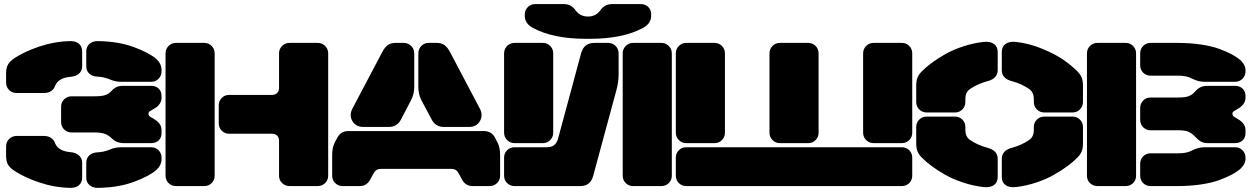

<svg xmlns="http://www.w3.org/2000/svg" viewBox="-20 -910 6121 939"><path d="M381.8 -659.2V-585.9Q381.8 -564 366.5 -550Q351.1 -536.1 323.2 -534.2Q264.2 -528.8 249 -488.8Q243.7 -473.6 229.5 -464.4Q215.3 -455.1 194.8 -455.1H61Q39.6 -455.1 24.7 -469.7Q9.8 -484.4 9.8 -505.9V-551.8Q9.8 -578.6 19.3 -594.7Q28.8 -610.8 49.8 -625Q97.7 -657.2 172.1 -682.4Q246.6 -707.5 323.2 -709Q351.6 -709.5 366.7 -695.6Q381.8 -681.6 381.8 -659.2ZM456.1 -535.2Q431.2 -536.6 416.5 -550Q401.9 -563.5 401.9 -585.9V-659.2Q401.9 -681.2 417.2 -695.1Q432.6 -709 459 -709Q559.6 -707.5 634.5 -679.7Q709.5 -651.9 744.1 -622.1Q770 -597.7 770 -568.8V-561Q770 -539.6 755.4 -524.7Q740.7 -509.8 719.2 -509.8H573.2Q543.5 -509.8 516.1 -522Q486.8 -534.2 456.1 -535.2ZM278.8 -313V-388.2Q278.8 -409.7 293.7 -424.3Q308.6 -439 330.1 -439H441.9Q477.5 -439 495.1 -445.1Q512.7 -451.2 524.9 -464.8Q537.1 -478.5 549.8 -484.4Q562.5 -490.2 583 -490.2H719.2Q741.7 -490.2 755.9 -476.8Q770 -463.4 770 -439.9V-432.1Q770 -404.3 744.1 -384.8L714.8 -367.2Q706.1 -362.8 706.1 -353.5Q706.1 -344.2 714.8 -338.9Q733.4 -328.6 744.1 -320.8Q770 -301.3 770 -273.9V-259.8Q770 -236.3 755.9 -223.1Q741.7 -210 719.2 -210H585.9Q549.8 -210 525.9 -233.9Q512.2 -247.6 493.7 -254.9Q475.1 -262.2 441.9 -262.2H330.1Q308.6 -262.2 293.7 -276.9Q278.8 -291.5 278.8 -313ZM381.8 -113.8V-41Q381.8 -18.6 366.7 -4.6Q351.6 9.3 323.2 8.8Q246.6 7.3 172.1 -17.8Q97.7 -43 49.8 -75.2Q28.3 -89.4 19 -105.2Q9.8 -121.1 9.8 -147.9V-193.8Q9.8 -215.3 24.7 -230.2Q39.6 -245.1 61 -245.1H194.8Q215.3 -245.1 229.5 -235.6Q243.7 -226.1 249 -210.9Q263.7 -171.4 323.2 -166Q350.6 -164.1 366.2 -149.9Q381.8 -135.7 381.8 -113.8ZM456.1 -165Q486.8 -166 516.1 -178.2Q542.5 -189.9 573.2 -189.9H719.2Q740.7 -189.9 755.4 -175.3Q770 -160.6 770 -139.2V-130.9Q770 -102.5 744.1 -78.1Q709.5 -48.3 634.5 -20.5Q559.6 7.3 459 8.8Q432.6 8.8 417.2 -5.1Q401.9 -19 401.9 -41V-113.8Q401.9 -136.2 416.5 -149.9Q431.2 -163.6 456.1 -165Z M1029.8 -648.9V-50.8Q1029.8 -29.3 1015.1 -14.6Q1000.5 0 979 0H840.8Q819.3 0 804.4 -14.6Q789.6 -29.3 789.6 -50.8V-648.9Q789.6 -670.4 804.4 -685.3Q819.3 -700.2 840.8 -700.2H979Q1000.5 -700.2 1015.1 -685.3Q1029.8 -670.4 1029.8 -648.9ZM1100.6 -445.8H1309.6Q1326.2 -445.8 1335.4 -455.1Q1344.7 -464.4 1344.7 -481V-648.9Q1344.7 -670.4 1359.6 -685.3Q1374.5 -700.2 1396 -700.2H1533.7Q1555.2 -700.2 1570.1 -685.3Q1585 -670.4 1585 -648.9V-50.8Q1585 -29.3 1570.1 -14.6Q1555.2 0 1533.7 0H1396Q1374.5 0 1359.6 -14.6Q1344.7 -29.3 1344.7 -50.8V-221.2Q1344.7 -237.8 1335.4 -246.8Q1326.2 -255.9 1309.6 -255.9H1100.6Q1079.1 -255.9 1064.5 -270.8Q1049.8 -285.6 1049.8 -307.1V-395Q1049.8 -416.5 1064.5 -431.2Q1079.1 -445.8 1100.6 -445.8Z M1913.6 -700.2H1954.6Q1976.1 -700.2 1991 -685.3Q2005.9 -670.4 2005.9 -648.9V-484.9Q2005.9 -449.2 1989.7 -418.9L1940.9 -325.2Q1921.9 -289.1 1880.9 -289.1H1757.8Q1720.7 -289.1 1703.6 -317.4Q1686.5 -345.7 1703.6 -378.9L1849.6 -655.8Q1861.8 -679.2 1877 -689.7Q1892.1 -700.2 1913.6 -700.2ZM2076.7 -700.2H2116.7Q2138.2 -700.2 2153.3 -689.7Q2168.5 -679.2 2180.7 -655.8L2326.7 -378.9Q2343.8 -345.7 2326.9 -317.4Q2310.1 -289.1 2272.9 -289.1H2150.9Q2111.3 -289.1 2091.8 -324.2L2041.5 -418.9Q2025.9 -448.2 2025.9 -484.9V-648.9Q2025.9 -670.4 2040.5 -685.3Q2055.2 -700.2 2076.7 -700.2ZM1683.6 -269H2346.7Q2383.8 -269 2400.9 -236.8L2413.6 -211.9Q2425.8 -188.5 2425.8 -151.9V-50.8Q2425.8 -29.3 2410.9 -14.6Q2396 0 2374.5 0H2290.5Q2256.3 0 2238.8 -33.2L2225.6 -58.1Q2218.8 -71.8 2210 -77.9Q2201.2 -84 2185.5 -84H1844.7Q1829.1 -84 1820.3 -77.9Q1811.5 -71.8 1804.7 -58.1L1791.5 -33.2Q1773.9 0 1739.7 0H1655.8Q1634.3 0 1619.4 -14.6Q1604.5 -29.3 1604.5 -50.8V-151.9Q1604.5 -188.5 1616.7 -211.9L1629.9 -236.8Q1647 -269 1683.6 -269Z M2585.4 -773.9Q2546.4 -795.4 2546.4 -833V-838.9Q2546.4 -860.4 2561.3 -875.2Q2576.2 -890.1 2597.7 -890.1H2737.3Q2773.9 -890.1 2795.4 -858.9Q2817.4 -829.1 2855.5 -829.1Q2893.6 -829.1 2915.5 -858.9Q2937 -890.1 2973.6 -890.1H3113.8Q3135.7 -890.1 3150.1 -876.2Q3164.6 -862.3 3164.6 -838.9V-833Q3164.6 -795.4 3125.5 -773.9Q3026.4 -720.2 2865.7 -720.2H2845.7Q2684.6 -720.2 2585.4 -773.9ZM2818.4 0H2496.6Q2475.1 0 2460.2 -14.6Q2445.3 -29.3 2445.3 -50.8V-139.2Q2445.3 -160.6 2460.2 -175.3Q2475.1 -189.9 2496.6 -189.9H2653.3Q2677.2 -189.9 2690.4 -200.4Q2703.6 -210.9 2709.5 -232.9L2821.8 -648.9Q2835.4 -700.2 2886.7 -700.2H2954.6Q2976.1 -700.2 2990.7 -685.3Q3005.4 -670.4 3005.4 -648.9V-546.9Q3005.4 -508.3 2994.6 -469.2L2881.3 -50.8Q2868.2 0 2818.4 0ZM2685.5 -648.9V-261.2Q2685.5 -239.7 2670.9 -224.9Q2656.2 -210 2634.8 -210H2496.6Q2475.1 -210 2460.2 -224.9Q2445.3 -239.7 2445.3 -261.2V-648.9Q2445.3 -670.4 2460.2 -685.3Q2475.1 -700.2 2496.6 -700.2H2634.8Q2656.2 -700.2 2670.9 -685.3Q2685.5 -670.4 2685.5 -648.9ZM3076.7 -700.2H3214.4Q3235.8 -700.2 3250.7 -685.3Q3265.6 -670.4 3265.6 -648.9V-50.8Q3265.6 -29.3 3250.7 -14.6Q3235.8 0 3214.4 0H3076.7Q3055.2 0 3040.3 -14.6Q3025.4 -29.3 3025.4 -50.8V-648.9Q3025.4 -670.4 3040.3 -685.3Q3055.2 -700.2 3076.7 -700.2Z M3525.4 -648.9V-261.2Q3525.4 -239.7 3510.7 -224.9Q3496.1 -210 3474.6 -210H3336.4Q3314.9 -210 3300 -224.9Q3285.2 -239.7 3285.2 -261.2V-648.9Q3285.2 -670.4 3300 -685.3Q3314.9 -700.2 3336.4 -700.2H3474.6Q3496.1 -700.2 3510.7 -685.3Q3525.4 -670.4 3525.4 -648.9ZM3983.4 -648.9V-261.2Q3983.4 -239.7 3968.8 -224.9Q3954.1 -210 3932.6 -210H3794.4Q3772.9 -210 3758.1 -224.9Q3743.2 -239.7 3743.2 -261.2V-648.9Q3743.2 -670.4 3758.1 -685.3Q3772.9 -700.2 3794.4 -700.2H3932.6Q3954.1 -700.2 3968.8 -685.3Q3983.4 -670.4 3983.4 -648.9ZM4441.4 -648.9V-261.2Q4441.4 -239.7 4426.8 -224.9Q4412.1 -210 4390.6 -210H4252.4Q4231 -210 4216.1 -224.9Q4201.2 -239.7 4201.2 -261.2V-648.9Q4201.2 -670.4 4216.1 -685.3Q4231 -700.2 4252.4 -700.2H4390.6Q4412.1 -700.2 4426.8 -685.3Q4441.4 -670.4 4441.4 -648.9ZM4441.4 -139.2V-50.8Q4441.4 -29.3 4426.8 -14.6Q4412.1 0 4390.6 0H3336.4Q3314.9 0 3300 -14.6Q3285.2 -29.3 3285.2 -50.8V-139.2Q3285.2 -160.6 3300 -175.3Q3314.9 -189.9 3336.4 -189.9H4390.6Q4412.1 -189.9 4426.8 -175.3Q4441.4 -160.6 4441.4 -139.2Z M4701.2 -425.8V-411.1Q4701.2 -389.6 4686.5 -374.8Q4671.9 -359.9 4650.4 -359.9H4512.2Q4490.7 -359.9 4475.8 -374.8Q4460.9 -389.6 4460.9 -411.1V-491.2Q4460.9 -514.6 4467 -530Q4473.1 -545.4 4487.3 -560.1Q4507.8 -581.1 4536.4 -602.3Q4564.9 -623.5 4603.3 -645.3Q4641.6 -667 4690.7 -683.1Q4739.7 -699.2 4790 -705.1Q4822.8 -708.5 4841.1 -694.8Q4859.4 -681.2 4859.4 -655.8V-566.9Q4859.4 -526.4 4810.1 -513.2Q4760.7 -500 4723.1 -474.1Q4701.2 -458 4701.2 -425.8ZM5036.1 -411.1V-425.8Q5036.1 -458 5014.2 -474.1Q4976.1 -500.5 4928.2 -513.2Q4879.4 -525.9 4879.4 -566.9V-655.8Q4879.4 -681.2 4897.5 -694.8Q4915.5 -708.5 4948.2 -705.1Q5014.2 -697.8 5078.1 -671.1Q5142.1 -644.5 5181.6 -616.9Q5221.2 -589.4 5250 -560.1Q5264.2 -545.4 5270.3 -530Q5276.4 -514.6 5276.4 -491.2V-411.1Q5276.4 -389.6 5261.5 -374.8Q5246.6 -359.9 5225.1 -359.9H5087.4Q5065.9 -359.9 5051 -374.8Q5036.1 -389.6 5036.1 -411.1ZM4701.2 -289.1V-273.9Q4701.2 -242.2 4723.1 -226.1Q4760.7 -200.2 4810.1 -187Q4859.4 -173.8 4859.4 -132.8V-43.9Q4859.4 -18.6 4841.3 -5.1Q4823.2 8.3 4790 4.9Q4739.7 -1 4690.7 -17.1Q4641.6 -33.2 4603.3 -54.9Q4564.9 -76.7 4536.4 -97.9Q4507.8 -119.1 4487.3 -140.1Q4473.1 -154.8 4467 -170.2Q4460.9 -185.5 4460.9 -209V-289.1Q4460.9 -310.5 4475.8 -325.2Q4490.7 -339.8 4512.2 -339.8H4650.4Q4671.9 -339.8 4686.5 -325.2Q4701.2 -310.5 4701.2 -289.1ZM5036.1 -273.9V-289.1Q5036.1 -310.5 5051 -325.2Q5065.9 -339.8 5087.4 -339.8H5225.1Q5246.6 -339.8 5261.5 -325.2Q5276.4 -310.5 5276.4 -289.1V-209Q5276.4 -185.5 5270.3 -170.2Q5264.2 -154.8 5250 -140.1Q5229.5 -119.1 5200.9 -97.9Q5172.4 -76.7 5134 -54.9Q5095.7 -33.2 5047.1 -17.1Q4998.5 -1 4948.2 4.9Q4915.5 8.3 4897.5 -5.1Q4879.4 -18.6 4879.4 -43.9V-132.8Q4879.4 -174.3 4928.2 -187Q4976.1 -199.7 5014.2 -226.1Q5036.1 -242.2 5036.1 -273.9Z M5485.4 0H5347.2Q5325.7 0 5310.8 -14.6Q5295.9 -29.3 5295.9 -50.8V-648.9Q5295.9 -670.4 5310.8 -685.3Q5325.7 -700.2 5347.2 -700.2H5485.4Q5506.8 -700.2 5521.5 -685.3Q5536.1 -670.4 5536.1 -648.9V-50.8Q5536.1 -29.3 5521.5 -14.6Q5506.8 0 5485.4 0ZM5743.2 -540H5606.9Q5585.4 -540 5570.8 -554.7Q5556.2 -569.3 5556.2 -590.8V-648.9Q5556.2 -670.4 5570.8 -685.3Q5585.4 -700.2 5606.9 -700.2H5738.3Q5800.8 -700.2 5854.5 -692.1Q5908.2 -684.1 5944.3 -670.4Q5980.5 -656.7 6002.2 -645.3Q6023.9 -633.8 6040 -621.1Q6071.3 -595.7 6071.3 -566.9V-561Q6071.3 -539.6 6056.4 -524.7Q6041.5 -509.8 6020 -509.8H5872.1Q5842.3 -509.8 5813 -523.9Q5800.8 -529.8 5795.7 -532Q5790.5 -534.2 5775.9 -537.1Q5761.2 -540 5743.2 -540ZM5556.2 -324.2V-381.8Q5556.2 -403.3 5570.8 -418.2Q5585.4 -433.1 5606.9 -433.1H5743.2Q5777.8 -433.1 5795.2 -440.4Q5812.5 -447.8 5825.2 -462.9Q5847.7 -490.2 5884.3 -490.2H6020Q6042.5 -490.2 6056.9 -476.8Q6071.3 -463.4 6071.3 -439.9V-432.1Q6071.3 -404.8 6044.9 -384.8L6016.1 -367.2Q6007.3 -362.8 6007.3 -353.5Q6007.3 -344.2 6016.1 -338.9Q6032.2 -329.6 6044.9 -320.8Q6071.3 -300.8 6071.3 -273.9V-259.8Q6071.3 -236.3 6056.9 -223.1Q6042.5 -210 6020 -210H5887.2Q5867.2 -210 5853.5 -217.5Q5839.8 -225.1 5826.2 -240.2Q5811 -256.8 5793.9 -264.9Q5776.9 -272.9 5743.2 -272.9H5606.9Q5585.4 -272.9 5570.8 -287.8Q5556.2 -302.7 5556.2 -324.2ZM5606.9 -160.2H5743.2Q5761.2 -160.2 5775.6 -162.8Q5790 -165.5 5795.9 -168Q5801.8 -170.4 5813 -175.8Q5842.3 -189.9 5872.1 -189.9H6020Q6041.5 -189.9 6056.4 -175.3Q6071.3 -160.6 6071.3 -139.2V-132.8Q6071.3 -104.5 6040 -79.1Q6023.9 -66.4 6002.2 -54.9Q5980.5 -43.5 5944.3 -29.8Q5908.2 -16.1 5854.5 -8.1Q5800.8 0 5738.3 0H5606.9Q5585.4 0 5570.8 -14.6Q5556.2 -29.3 5556.2 -50.8V-108.9Q5556.2 -130.4 5570.8 -145.3Q5585.4 -160.2 5606.9 -160.2Z"/></svg>

Font: Nastup Soft
Style: Regular
Weight: 400
Designer: Maksym Kobuzan
Foundry: Zakznak
Version: Version 1.020;hotconv 1.0.109;makeotfexe 2.5.65596